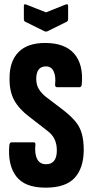

<svg xmlns="http://www.w3.org/2000/svg" viewBox="-20 -859 428 885"><path d="M190 6Q94 6 54.5 -46.5Q15 -99 23 -190Q25 -203 33 -203H135Q145 -203 143 -191Q139 -149 151.5 -125.5Q164 -102 192 -102Q242 -102 242 -166Q242 -223 201 -254L116 -320Q68 -356 45.5 -397Q23 -438 24 -499Q24 -577 65.5 -619Q107 -661 188 -661Q279 -661 322 -611.5Q365 -562 357 -471Q356 -457 346 -457H243Q233 -457 234 -471Q238 -506 227.5 -529.5Q217 -553 192 -553Q148 -553 147 -497Q147 -468 159 -448.5Q171 -429 191 -413L275 -349Q308 -323 328.5 -298Q349 -273 357.5 -241.5Q366 -210 366 -166Q365 -83 323.5 -38.5Q282 6 190 6ZM185 -715 96 -759Q90 -762 90 -772V-833Q90 -842 101 -838L192 -802L282 -838Q294 -842 294 -833V-772Q294 -762 288 -759L199 -715Q192 -712 185 -715Z"/></svg>

Font: Sofia Sans Extra Condensed ExtraBold
Style: Regular
Weight: 800
Designer: Botio Nikoltchev, Ani Petrova
Foundry: lettersoup
Version: Version 4.101; ttfautohint (v1.8.4.7-5d5b)